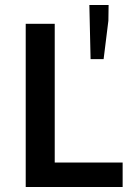

<svg xmlns="http://www.w3.org/2000/svg" viewBox="-20 -749 542 769"><path d="M83 0V-653.8H199.2V-98.1H471.2V0ZM342.8 -512.2 337.9 -729H415L414.1 -666L395 -512.2Z"/></svg>

Font: Toshiba Sans Medium
Style: Regular
Weight: 500
Designer: Paul D. Hunt
Foundry: Toshiba Corporation
Version: Version 2.020;PS 2.0;hotconv 1.0.86;makeotf.lib2.5.63406